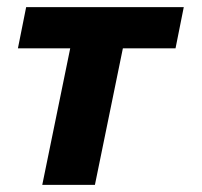

<svg xmlns="http://www.w3.org/2000/svg" viewBox="-20 -516 563 536"><path d="M98 0 176 -381H30L53 -496H493L470 -381H323L245 0Z"/></svg>

Font: mr_Source Sans Pro
Style: Bold Italic
Weight: 700
Italic angle: -11°
Designer: Paul D. Hunt
Foundry: Adobe Systems Incorporated
Version: Version 1.036;July 10, 2024;FontCreator 11.5.0.2430 64-bit